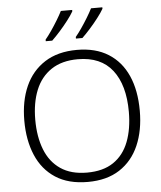

<svg xmlns="http://www.w3.org/2000/svg" viewBox="-62 -1001 892 1065"><g transform="rotate(-5 384.0 -469.0)"><path d="M705 -358Q705 -249 669 -166Q633 -83 561.5 -36.5Q490 10 384 10Q276 10 204.5 -36.5Q133 -83 97.5 -166.5Q62 -250 62 -359Q62 -468 98.5 -550Q135 -632 207.5 -678.5Q280 -725 387 -725Q490 -725 561 -680.5Q632 -636 668.5 -554Q705 -472 705 -358ZM123 -359Q123 -264 151 -192.5Q179 -121 237 -81.5Q295 -42 384 -42Q474 -42 531.5 -81Q589 -120 616.5 -191.5Q644 -263 644 -358Q644 -507 579.5 -590Q515 -673 387 -673Q298 -673 239 -633.5Q180 -594 151.5 -523.5Q123 -453 123 -359ZM548 -940Q536 -919 514.5 -891Q493 -863 468.5 -835.5Q444 -808 423 -788H387V-797Q403 -816 421.5 -843Q440 -870 457 -898Q474 -926 485 -948H548ZM380 -940Q368 -919 346.5 -891Q325 -863 300.5 -835.5Q276 -808 255 -788H219V-797Q235 -816 253.5 -843Q272 -870 289 -898Q306 -926 317 -948H380Z"/></g></svg>

Font: Noto Sans Lao Looped Light
Style: Regular
Weight: 300
Designer: Mark Frömberg, Ben Mitchell
Foundry: The Fontpad Ltd
Version: Version 1.002; ttfautohint (v1.8.4.7-5d5b)